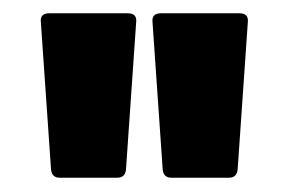

<svg xmlns="http://www.w3.org/2000/svg" viewBox="-20 -686 424 282"><path d="M67.5 -425Q56.5 -425 55 -436.5L40 -653.5Q38.5 -666.5 52.5 -666.5H167.5Q181.5 -666.5 180 -653.5L165 -436.5Q163.5 -425 152.5 -425ZM231.5 -425Q220.5 -425 219 -436.5L204 -653.5Q202.5 -666.5 216.5 -666.5H331.5Q345.5 -666.5 344 -653.5L329 -436.5Q327.5 -425 316.5 -425Z"/></svg>

Font: Jaro
Style: Regular
Weight: 400
Designer: Agyei Archer, Celine Hurka, Mirko Velimirović
Version: Version 1.000